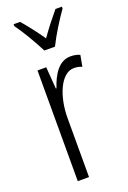

<svg xmlns="http://www.w3.org/2000/svg" viewBox="-148 -816 579 867"><g transform="rotate(-20 141.5 -382.5)"><path d="M128 -606H179C202 -653 240 -714 270 -756V-765H239C205 -724 184 -697 154 -655C127 -694 94 -737 69 -765H38V-756C67 -717 104 -653 128 -606ZM229 -541C172 -541 140 -485 121 -427H118L110 -532H68V0H122V-279C121 -383 161 -486 226 -486C240 -486 254 -483 264 -478L274 -532C259 -539 243 -541 229 -541Z"/></g></svg>

Font: Noto Sans Arabic ExtCond Light
Style: Regular
Weight: 300
Width: 2
Designer: Monotype Design Team, Nadine Chahine, Nizar Qandah and Khaled Hosny
Foundry: Monotype Imaging Inc.
Version: Version 2.012